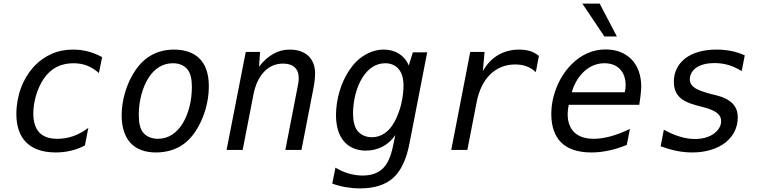

<svg xmlns="http://www.w3.org/2000/svg" viewBox="-20 -837 4254 1072"><path d="M291.5 14.2C322.3 14.2 349.6 10.7 377.9 3.9C402.3 -2 426.3 -10.3 454.1 -24.9L473.1 -123C448.2 -104 419.9 -87.9 389.6 -77.1C360.8 -66.9 329.6 -62 300.3 -62C252.4 -62 220.2 -75.2 199.2 -97.7C176.3 -122.6 166 -159.2 166 -204.1C166 -236.8 171.4 -271 181.6 -305.7C191.9 -340.3 207.5 -372.6 224.1 -397C243.7 -425.8 267.6 -448.2 294.9 -462.4C322.3 -476.6 355 -483.9 390.6 -483.9C418 -483.9 442.9 -479.5 465.8 -470.7C488.8 -461.9 510.7 -448.2 532.2 -429.2L550.3 -518.1C524.4 -532.2 495.6 -543.5 471.2 -549.8C444.3 -556.6 416.5 -560.1 387.7 -560.1C344.2 -560.1 304.2 -552.2 268.1 -536.1C236.8 -522.5 199.2 -498 168 -463.9C138.7 -431.6 113.8 -391.1 97.2 -346.2C80.6 -301.3 71.3 -249.5 71.3 -201.2C71.3 -132.3 89.8 -77.6 127.4 -41C163.1 -5.9 216.8 14.2 291.5 14.2Z M851.1 14.2C896.5 14.2 939.5 4.4 976.1 -14.6C1012.7 -33.7 1043 -61.5 1069.8 -101.1C1090.3 -131.3 1111.3 -172.4 1126 -221.2C1139.2 -265.6 1146 -310.5 1146 -354.5C1146 -422.4 1129.4 -473.1 1096.2 -507.8C1062 -543.5 1011.2 -560.1 952.1 -560.1C906.2 -560.1 865.2 -550.3 828.6 -530.8C792.5 -511.2 762.7 -483.4 735.8 -444.3C710 -406.7 691.4 -364.3 679.2 -323.7C666 -279.8 659.2 -235.8 659.2 -193.4C659.2 -123 678.2 -71.8 708.5 -39.1C742.2 -2.4 791.5 14.2 851.1 14.2ZM862.3 -62C830.1 -62 801.3 -72.3 782.2 -93.3C762.2 -115.7 754.9 -149.9 754.9 -196.3C754.9 -274.9 775.9 -349.1 808.1 -400.4C840.8 -452.6 886.7 -483.9 944.8 -483.9C976.6 -483.9 1004.4 -474.6 1023.9 -452.6C1043.9 -430.2 1051.3 -397.5 1051.3 -350.6C1051.3 -276.4 1033.2 -200.7 998.5 -145.5C965.3 -92.8 918.5 -62 862.3 -62Z M1245.1 0H1335L1395 -309.1C1405.8 -363.8 1425.8 -406.2 1454.6 -436.5C1483.4 -466.8 1518.6 -481.9 1560.5 -481.9C1588.4 -481.9 1610.4 -475.1 1625.5 -460.9C1640.6 -446.8 1647.9 -427.2 1647.9 -398.9C1647.9 -382.3 1645.5 -373 1640.6 -346.2C1639.6 -342.3 1641.1 -345.2 1639.2 -339.4L1573.2 0H1663.1L1729 -338.9C1733.4 -361.8 1735.4 -374 1736.8 -387.2C1738.3 -400.4 1739.3 -417.5 1739.3 -428.2C1739.3 -467.3 1726.1 -502 1701.7 -524.9C1676.8 -548.3 1640.6 -560.1 1598.1 -560.1C1562 -560.1 1533.7 -551.8 1505.9 -536.1C1477.1 -520 1450.7 -496.6 1426.3 -464.8L1432.1 -546.9H1352.1Z M1989.7 214.8C2069.3 214.8 2131.8 195.3 2175.3 156.2C2218.8 117.2 2249 52.7 2266.1 -35.2L2365.2 -544.9H2285.2L2262.2 -471.2C2250.5 -500.5 2231.4 -522 2208.5 -536.6C2183.6 -552.2 2154.8 -560.1 2122.6 -560.1C2085.9 -560.1 2050.8 -549.8 2017.1 -529.8C1983.4 -509.8 1956.1 -483.4 1930.2 -444.8C1906.2 -409.2 1888.2 -369.6 1875.5 -326.2C1862.3 -281.2 1856 -234.9 1856 -194.3C1856 -133.8 1870.1 -83.5 1899.9 -48.3C1928.7 -14.2 1971.2 3.9 2022.5 3.9C2055.2 3.9 2087.4 -3.4 2116.2 -18.6C2144.5 -33.2 2168 -54.7 2187 -83L2175.3 -25.9C2162.6 36.1 2144 78.1 2117.2 104C2090.3 129.9 2052.7 143.1 2004.4 143.1C1978.5 143.1 1952.6 139.2 1927.2 131.8C1901.4 124.5 1878.9 114.3 1853 99.1L1835 188C1859.4 196.8 1884.8 203.6 1910.6 208C1936.5 212.4 1961.9 214.8 1989.7 214.8ZM2056.6 -70.8C2024.9 -70.8 1997.1 -82.5 1978.5 -103.5C1962.4 -122.1 1951.2 -151.9 1951.2 -205.6C1951.2 -275.4 1970.2 -349.6 2002.4 -401.9C2032.7 -451.2 2076.2 -483.9 2130.4 -483.9C2161.1 -483.9 2187.5 -473.1 2205.6 -451.7C2224.1 -429.7 2232.9 -398.9 2232.9 -357.9C2232.9 -329.1 2228.5 -290 2219.7 -254.4C2212.4 -224.1 2198.7 -185.5 2182.1 -155.8C2167 -128.4 2148.4 -106.9 2127.4 -92.8C2105 -77.6 2081.1 -70.8 2056.6 -70.8Z M2499.5 0H2589.4L2641.6 -268.1C2653.8 -331.5 2679.7 -385.3 2717.3 -421.9C2754.9 -458.5 2802.7 -477.1 2856 -477.1C2878.9 -477.1 2901.4 -473.6 2920.9 -466.3C2939 -459.5 2957 -448.2 2971.7 -434.1L2988.8 -524.9C2975.1 -536.6 2957.5 -545.9 2941.4 -551.3C2923.3 -557.1 2900.4 -560.1 2877.4 -560.1C2835 -560.1 2795.4 -549.8 2760.7 -529.3C2726.1 -508.8 2697.8 -479 2675.8 -439.9L2685.5 -546.9H2605.5Z M3354.5 -633.3H3424.3L3328.1 -816.9H3231.4ZM3282.7 14.2C3317.9 14.2 3347.2 10.3 3379.4 3.4C3413.1 -3.9 3442.4 -12.7 3479.5 -27.8L3497.1 -117.2C3460 -99.1 3424.3 -85.4 3390.6 -76.2C3356.4 -66.9 3325.7 -62 3295.4 -62C3249 -62 3211.9 -73.7 3187 -97.7C3162.1 -121.6 3149.4 -156.2 3149.4 -199.7C3149.4 -208 3149.9 -215.3 3150.9 -223.6C3151.9 -231.9 3153.3 -241.7 3155.3 -252H3549.3C3554.2 -282.7 3556.6 -304.7 3557.6 -314.9C3559.1 -331.1 3560.1 -342.3 3560.1 -356C3560.1 -415.5 3541.5 -468.8 3505.9 -505.4C3471.7 -540.5 3422.9 -561 3361.3 -561C3324.2 -561 3291 -553.7 3258.3 -539.1C3226.6 -524.9 3197.8 -505.4 3168.5 -475.1C3133.8 -439.5 3106.9 -397.5 3087.4 -348.6C3067.9 -299.8 3058.1 -250 3058.1 -200.2C3058.1 -130.4 3077.1 -76.7 3114.3 -40.5C3150.4 -5.4 3205.1 14.2 3282.7 14.2ZM3172.4 -321.8C3186.5 -372.6 3213.4 -413.1 3243.2 -439.9C3277.3 -470.7 3316.4 -483.9 3355 -483.9C3389.6 -483.9 3420.4 -473.1 3441.4 -451.2C3462.4 -429.2 3473.1 -398.4 3473.1 -361.8C3473.1 -354 3472.7 -349.1 3472.2 -343.8C3471.7 -337.9 3470.2 -330.6 3468.3 -321.8Z M3845.2 14.2C3916.5 14.2 3981.9 -3.9 4028.8 -40C4074.2 -75.2 4099.1 -125 4099.1 -180.2C4099.1 -214.4 4089.8 -238.3 4070.8 -258.3C4049.8 -279.8 4018.6 -294.9 3985.4 -303.2L3950.2 -312C3946.8 -313 3949.2 -312 3939.5 -314.9C3879.9 -332 3831.5 -348.1 3831.5 -394.5C3831.5 -417 3842.8 -442.4 3868.7 -460C3893.1 -476.6 3929.2 -484.9 3969.2 -484.9C3996.6 -484.9 4023.9 -481 4048.3 -473.6C4071.3 -466.8 4098.1 -454.6 4121.1 -439.9L4138.2 -527.8C4114.3 -538.6 4089.4 -546.9 4063 -552.2C4036.6 -557.6 4008.8 -560.1 3981 -560.1C3905.3 -560.1 3846.2 -542 3806.2 -511.2C3763.7 -478.5 3742.2 -432.1 3742.2 -380.9C3742.2 -346.2 3752 -317.9 3772 -296.9C3792 -275.9 3822.3 -261.2 3864.3 -250L3897 -241.2L3910.6 -237.8C3981.9 -218.3 4006.3 -194.8 4006.3 -160.6C4006.3 -135.3 3992.7 -109.9 3965.3 -90.3C3938 -70.8 3902.3 -61 3859.9 -61C3831.5 -61 3805.2 -65.4 3775.9 -74.2C3747.1 -82.5 3717.3 -95.7 3686.5 -112.8L3668.5 -20C3699.7 -9.3 3730.5 0 3759.8 5.9C3784.2 10.7 3814.5 14.2 3845.2 14.2Z"/></svg>

Font: Hack
Style: Oblique
Weight: 400
Italic angle: -12°
Monospace: yes
Designer: Christopher Simpkins
Foundry: Christopher Simpkins
Version: Version 2.010